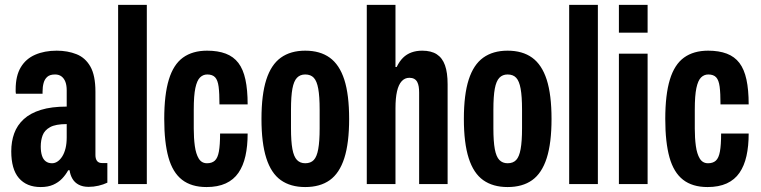

<svg xmlns="http://www.w3.org/2000/svg" viewBox="-20 -744 3074 776"><path d="M144.6 12Q116.1 12 94 2.9Q71.9 -6.2 56.3 -24.3Q40.7 -42.4 33.1 -69.7Q25.5 -96.9 25.5 -132.1Q25.5 -172 37.4 -204.9Q49.3 -237.8 75.8 -262.2Q102.2 -286.6 145.2 -299.9Q188.1 -313.2 249.6 -313.2V-379Q249.6 -399 244.4 -413Q239.1 -427 228.7 -435Q218.2 -443 202.7 -443Q181.7 -443 171 -433.4Q160.3 -423.8 156.2 -408.4Q152 -393 152 -373.6V-365.1H44.3Q43.3 -369.1 43.3 -373.4Q43.3 -377.7 43.3 -382.5Q43.3 -437.4 63.9 -471.9Q84.5 -506.5 122.2 -522.8Q159.9 -539.2 209.1 -539.2Q253.3 -539.2 289.1 -525Q324.8 -510.9 345.2 -475.1Q365.7 -439.3 365.7 -373.5V-117.3Q365.7 -102 372.2 -93.5Q378.7 -85 392.3 -85H413.9V-5.7Q397.8 2 378.1 6.6Q358.4 11.2 338.3 11.2Q314.7 11.2 298.2 2.5Q281.7 -6.1 272.8 -21.5Q263.8 -36.8 261.3 -55.8H255.6Q245.6 -37.5 230.8 -22Q216 -6.6 195 2.7Q174 12 144.6 12ZM190.3 -84.2Q202.4 -84.2 213 -91.6Q223.6 -98.9 232 -112.4Q240.3 -125.9 245 -145Q249.6 -164.1 249.6 -188.4V-242.5Q204.8 -242.5 182.5 -230.1Q160.1 -217.7 152.4 -197.3Q144.7 -177 144.7 -151.9Q144.7 -130.3 149.6 -115.1Q154.4 -99.9 164.7 -92.1Q175 -84.2 190.3 -84.2Z M457.4 0V-724.2H573.4V0Z M814.7 12Q753.6 12 715.7 -17.5Q677.8 -47 660.8 -108Q643.8 -169 643.8 -263.2Q643.8 -361.3 662.4 -422.3Q680.9 -483.3 719.6 -511.3Q758.3 -539.2 817 -539.2Q860.7 -539.2 892.4 -527.2Q924.1 -515.1 943.5 -489.6Q962.9 -464.1 971.9 -422.5Q980.9 -381 980.9 -322H867Q867 -366.9 863.6 -393.5Q860.1 -420.2 849.4 -431.6Q838.7 -443 817.7 -443Q800.7 -443 788.4 -430.9Q776.1 -418.8 769.6 -388.3Q763.1 -357.8 763.1 -300.9V-223.8Q763.1 -185.9 767.4 -154.1Q771.7 -122.3 783.2 -103.2Q794.8 -84.2 816.6 -84.2Q836.6 -84.2 848.3 -94.8Q860 -105.5 864.7 -131.7Q869.5 -158 869.5 -204.4H980.9Q980.9 -153.6 972 -113.7Q963.1 -73.8 943.8 -45.7Q924.5 -17.5 892.3 -2.7Q860.1 12 814.7 12Z M1213.5 12Q1154.3 12 1115 -15.9Q1075.7 -43.9 1056.3 -104.9Q1036.8 -165.9 1036.8 -263.2Q1036.8 -361.3 1056.3 -422Q1075.7 -482.6 1115 -510.9Q1154.3 -539.2 1213.5 -539.2Q1273.7 -539.2 1312.8 -510.9Q1352 -482.6 1371.6 -422Q1391.1 -361.3 1391.1 -263.2Q1391.1 -165.9 1371.6 -104.9Q1352 -43.9 1312.8 -15.9Q1273.7 12 1213.5 12ZM1213.5 -84.2Q1235.9 -84.2 1248.2 -97.4Q1260.6 -110.5 1266.2 -141.5Q1271.9 -172.6 1271.9 -225.3V-300.9Q1271.9 -354.7 1266.2 -385.6Q1260.6 -416.5 1248.2 -429.7Q1235.9 -443 1213.5 -443Q1193.1 -443 1180.3 -429.7Q1167.6 -416.5 1161.8 -385.6Q1156.1 -354.7 1156.1 -300.9V-225.3Q1156.1 -172.6 1161.8 -141.5Q1167.6 -110.5 1180.3 -97.4Q1193.1 -84.2 1213.5 -84.2Z M1462.4 0V-724.2H1578.4V-473.2H1583.2Q1594.2 -496.1 1609 -510.7Q1623.8 -525.2 1643.3 -532.2Q1662.8 -539.2 1686.4 -539.2Q1722.7 -539.2 1745.3 -524.6Q1768 -509.9 1778.5 -480.2Q1789.1 -450.5 1789.1 -403.3V0H1674V-369.3Q1674 -383 1672.3 -393.8Q1670.5 -404.7 1666.3 -412.7Q1662.1 -420.7 1654.1 -425.2Q1646.1 -429.6 1634.6 -429.6Q1616.1 -429.6 1603.5 -415.8Q1590.8 -401.9 1584.6 -374.8Q1578.4 -347.7 1578.4 -306.7V0Z M2031.5 12Q1972.3 12 1933 -15.9Q1893.7 -43.9 1874.3 -104.9Q1854.8 -165.9 1854.8 -263.2Q1854.8 -361.3 1874.3 -422Q1893.7 -482.6 1933 -510.9Q1972.3 -539.2 2031.5 -539.2Q2091.7 -539.2 2130.8 -510.9Q2170 -482.6 2189.6 -422Q2209.1 -361.3 2209.1 -263.2Q2209.1 -165.9 2189.6 -104.9Q2170 -43.9 2130.8 -15.9Q2091.7 12 2031.5 12ZM2031.5 -84.2Q2053.9 -84.2 2066.2 -97.4Q2078.6 -110.5 2084.2 -141.5Q2089.9 -172.6 2089.9 -225.3V-300.9Q2089.9 -354.7 2084.2 -385.6Q2078.6 -416.5 2066.2 -429.7Q2053.9 -443 2031.5 -443Q2011.1 -443 1998.3 -429.7Q1985.6 -416.5 1979.8 -385.6Q1974.1 -354.7 1974.1 -300.9V-225.3Q1974.1 -172.6 1979.8 -141.5Q1985.6 -110.5 1998.3 -97.4Q2011.1 -84.2 2031.5 -84.2Z M2280.4 0V-724.2H2396.4V0Z M2481.4 -611.9V-724.2H2597.4V-611.9ZM2481.4 0V-527.2H2597.4V0Z M2839.7 12Q2778.6 12 2740.7 -17.5Q2702.8 -47 2685.8 -108Q2668.8 -169 2668.8 -263.2Q2668.8 -361.3 2687.4 -422.3Q2705.9 -483.3 2744.6 -511.3Q2783.3 -539.2 2842 -539.2Q2885.7 -539.2 2917.4 -527.2Q2949.1 -515.1 2968.5 -489.6Q2987.9 -464.1 2996.9 -422.5Q3005.9 -381 3005.9 -322H2892Q2892 -366.9 2888.6 -393.5Q2885.1 -420.2 2874.4 -431.6Q2863.7 -443 2842.7 -443Q2825.7 -443 2813.4 -430.9Q2801.1 -418.8 2794.6 -388.3Q2788.1 -357.8 2788.1 -300.9V-223.8Q2788.1 -185.9 2792.4 -154.1Q2796.7 -122.3 2808.2 -103.2Q2819.8 -84.2 2841.6 -84.2Q2861.6 -84.2 2873.3 -94.8Q2885 -105.5 2889.7 -131.7Q2894.5 -158 2894.5 -204.4H3005.9Q3005.9 -153.6 2997 -113.7Q2988.1 -73.8 2968.8 -45.7Q2949.5 -17.5 2917.3 -2.7Q2885.1 12 2839.7 12Z"/></svg>

Font: Archivo SemiBold ExtraCondensed
Style: Regular
Weight: 600
Width: 2
Version: Version 2.001